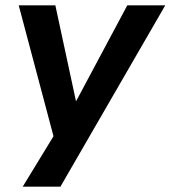

<svg xmlns="http://www.w3.org/2000/svg" viewBox="-20 -518 638 718"><path d="M65 180 195 -33 189 25 50 -498H187L266 -131H260L456 -498H598L206 180Z"/></svg>

Font: Nunito Sans 8pt
Style: Bold Italic
Weight: 700
Italic angle: -9°
Version: Version 3.101;gftools[0.9.27]